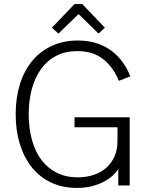

<svg xmlns="http://www.w3.org/2000/svg" viewBox="-20 -911 741 943"><path d="M495 -775 464 -746 366 -842 267 -746 235 -775 346 -891H384ZM358 12Q287 12 231 -14.5Q175 -41 136.5 -89Q98 -137 77.5 -203.5Q57 -270 57 -350Q57 -430 77.5 -496.5Q98 -563 137.5 -611Q177 -659 234 -685.5Q291 -712 363 -712Q414 -712 455 -698.5Q496 -685 527.5 -661.5Q559 -638 582 -606Q605 -574 620 -536L564 -514Q537 -580 487.5 -620Q438 -660 359 -660Q302 -660 257.5 -637.5Q213 -615 183 -574Q153 -533 137 -476Q121 -419 121 -350Q121 -281 137 -223.5Q153 -166 183.5 -125.5Q214 -85 259 -62.5Q304 -40 361 -40Q404 -40 440 -52Q476 -64 502 -87Q528 -110 542.5 -143Q557 -176 557 -218V-286H346V-335H617V0H561V-81Q552 -66 535 -50Q518 -34 492.5 -20Q467 -6 433.5 3Q400 12 358 12Z"/></svg>

Font: Post Grotesk Light
Style: Light
Weight: 300
Version: Version 1.0